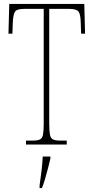

<svg xmlns="http://www.w3.org/2000/svg" viewBox="-20 -734 476 975"><path d="M112 0V-20H146Q171 -20 183 -26Q195 -32 198.5 -51Q202 -70 202 -108V-689H105Q66 -689 56.5 -675Q47 -661 45 -620L43 -563H23L27 -714H408L412 -563H392L390 -620Q389 -661 379 -675Q369 -689 330 -689H230V-108Q230 -70 233.5 -51Q237 -32 249 -26Q261 -20 286 -20H319V0ZM181 208Q186 171 190.5 136Q195 101 197 61H236V71Q231 92 224 119.5Q217 147 209 174Q201 201 193 221H181Z"/></svg>

Font: Noto Serif Georgian ExtraCondensed Thin
Style: Regular
Weight: 100
Width: 2
Designer: Monotype Design Team, Akaki Razmadze
Foundry: Google LLC
Version: Version 2.003; ttfautohint (v1.8.4.7-5d5b)